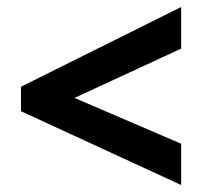

<svg xmlns="http://www.w3.org/2000/svg" viewBox="-20 -635 581 549"><path d="M498 -106 40 -317V-387L498 -615V-496L193 -355L498 -224Z"/></svg>

Font: Noto Sans Lao SemiCondensed
Style: Bold
Weight: 700
Width: 4
Designer: Monotype Design Team
Foundry: Monotype Imaging Inc.
Version: Version 2.003; ttfautohint (v1.8.4.7-5d5b)